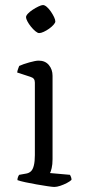

<svg xmlns="http://www.w3.org/2000/svg" viewBox="-20 -740 336 760"><path d="M195 0Q188 0 168 -3Q148 -6 125 -10Q102 -14 81 -18.5Q60 -23 49 -27Q49 -34 51.5 -40Q54 -46 56 -48L84 -53Q95 -55 102.5 -62Q110 -69 114 -85Q118 -101 118 -126V-413Q118 -422 114 -427.5Q110 -433 100 -436L48 -453Q49 -461 52 -468.5Q55 -476 56 -479Q71 -486 96 -493Q121 -500 133 -500Q159 -500 173.5 -482.5Q188 -465 188 -440V-110Q188 -89 184.5 -74.5Q181 -60 178 -55L257 -48Q259 -44 261 -39.5Q263 -35 263 -28Q257 -22 244.5 -15.5Q232 -9 218.5 -4.5Q205 0 195 0ZM135 -609Q129 -609 120 -616.5Q111 -624 102.5 -634.5Q94 -645 88.5 -655.5Q83 -666 83 -672Q83 -678 90.5 -686Q98 -694 109.5 -701.5Q121 -709 132.5 -714.5Q144 -720 150 -720Q157 -720 165.5 -712.5Q174 -705 181.5 -694Q189 -683 194 -672.5Q199 -662 199 -655Q199 -650 192 -642Q185 -634 174.5 -626.5Q164 -619 153 -614Q142 -609 135 -609Z"/></svg>

Font: Texturina 12pt ExtraLight
Style: Regular
Weight: 250
Designer: Guillermo Torres Carreño
Foundry: Omnibus-Type
Version: Version 1.002